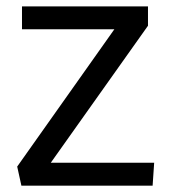

<svg xmlns="http://www.w3.org/2000/svg" viewBox="-20 -585 540 605"><path d="M34.2 -60.1 340.3 -492.7H49.3V-564.9H446.3V-503.9L140.1 -72.3H465.8L460.9 0H47.4Z"/></svg>

Font: Duru Sans
Style: Regular
Weight: 400
Designer: Onur Yazõcõgil
Foundry: Onur Yazõcõgil
Version: Version 1.001